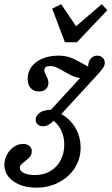

<svg xmlns="http://www.w3.org/2000/svg" viewBox="-87 -687 523 900"><path d="M-66.5 86.1Q-66.5 60.9 -54.4 37.9Q-42.2 15 -21.9 1.3Q-1.6 -12.4 20.5 -12.4Q39.7 -12.4 50.9 -3Q62 6.3 62 21.9Q62 37.2 54 47Q46 56.7 30 69.6Q17.9 77.9 11.8 84.8Q5.8 91.8 5.8 99.9Q5.8 115.1 25.7 124.3Q45.6 133.5 77.7 133.5Q117.8 133.5 148.7 115.2Q179.6 97 196.9 64.5Q214.2 32.1 214.2 -9.1Q214.2 -44 201.6 -72.3Q188.9 -100.6 164.2 -121Q150.5 -107.3 139.2 -101.2Q127.9 -95.2 115 -95.2Q99.7 -95.2 90 -103.6Q80.3 -112.1 80.3 -125Q80.3 -141.1 92.8 -153.2Q105.3 -165.3 126.7 -169.8Q148.1 -174.2 171.5 -170.2L129.2 -148L320.5 -355.9L356.6 -324.6Q324.6 -316.9 298.5 -319.7Q272.4 -322.5 253.5 -330.9Q234.6 -339.3 210.4 -353.6Q189.2 -366.3 175.8 -371.8Q162.4 -377.4 147.9 -377.4Q134.4 -377.4 127.6 -372.6Q120.9 -367.7 120.9 -358.1Q120.9 -352.4 123.4 -345.9Q125.8 -339.4 129.1 -332.9Q133.4 -325.4 136.7 -316.5Q140 -307.6 140 -299.2Q140 -280.4 128.1 -269.4Q116.2 -258.3 94.9 -258.3Q71 -258.3 56.8 -274Q42.7 -289.8 42.7 -317.6Q42.7 -349.8 60.9 -374.2Q79.2 -398.5 111.9 -412.3Q144.7 -426.1 186.5 -426.1Q218.3 -426.1 242 -417.5Q265.8 -408.9 295.3 -391.7Q301.5 -388.4 308.1 -384.7Q314.8 -381 321 -377.6Q327.3 -374.2 334.4 -371.5L327.6 -360Q324.4 -378.5 328.8 -393.8Q333.2 -409.2 343.8 -417.6Q354.3 -426.1 368.9 -426.1Q384.2 -426.1 394.2 -416.5Q404.2 -406.9 404.2 -392.2Q404.2 -380 394.5 -366.6Q384.9 -353.1 362.3 -328.5L193.1 -144.4L184.4 -160.5Q217.5 -145.8 241.4 -120.8Q265.4 -95.7 278.2 -63.6Q290.9 -31.5 290.9 4.5Q290.9 57.3 263.6 100.2Q236.2 143.1 188.6 167.9Q140.9 192.7 83.2 192.7Q40.1 192.7 5.8 179Q-28.5 165.2 -47.5 141.2Q-66.5 117.3 -66.5 86.1ZM416.3 -639.6 273.7 -489H217.2L157.7 -646.7L199.9 -667.2L285.3 -540.6L238.7 -537.2L389.4 -667.2Z"/></svg>

Font: Playfair Micro SmCond SmLight
Style: Italic
Weight: 360
Width: 4
Italic angle: -15.6°
Designer: Claus Eggers Sørensen
Foundry: Claus Eggers Sørensen
Version: Version 2.203;Glyphs 3.3 (3326)